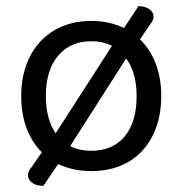

<svg xmlns="http://www.w3.org/2000/svg" viewBox="-20 -543 593 624"><path d="M277 13Q217 13 169 -10L121 61Q98 61 84.5 51Q71 41 71 26Q71 17 77 8L116 -48Q84 -80 66.5 -126Q49 -172 49 -231Q49 -287 65.5 -332Q82 -377 112 -409Q142 -441 184 -458Q226 -475 277 -475Q335 -475 383 -452L430 -523Q451 -523 465 -513.5Q479 -504 479 -487Q479 -480 473 -471L435 -415Q468 -383 486 -336.5Q504 -290 504 -231Q504 -175 488 -130Q472 -85 442.5 -53Q413 -21 371 -4Q329 13 277 13ZM390 -353 208 -68Q238 -53 277 -53Q346 -53 385 -99.5Q424 -146 424 -231Q424 -307 390 -353ZM129 -231Q129 -156 161 -110L344 -394Q314 -409 277 -409Q209 -409 169 -362Q129 -315 129 -231Z"/></svg>

Font: Baloo 2 Latin
Style: Regular
Weight: 400
Designer: Sarang Kulkarni and Ek Type
Foundry: Ek Type
Version: Version 1.001